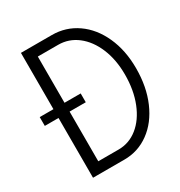

<svg xmlns="http://www.w3.org/2000/svg" viewBox="-170 -840 901 959"><g transform="rotate(-30 281.0 -360.0)"><path d="M88.9 -344.7H9.8V-395.5H88.9V-720.2H267.1Q347.2 -720.2 411.4 -675.5Q475.6 -630.9 512.2 -550.3Q548.8 -469.7 548.8 -366.7Q548.8 -259.8 512.7 -176.3Q476.6 -92.8 412.8 -46.4Q349.1 0 270 0H88.9ZM484.9 -366.7Q484.9 -452.6 456.8 -519.8Q428.7 -586.9 379.9 -624.5Q331.1 -662.1 270 -662.1H152.8V-395.5H246.1V-344.7H152.8V-58.1H270Q331.1 -58.1 379.9 -97.2Q428.7 -136.2 456.8 -206.5Q484.9 -276.9 484.9 -366.7Z"/></g></svg>

Font: Reddit Mono Light
Style: Regular
Weight: 300
Monospace: yes
Designer: Stephen Hutchings
Foundry: Reddit
Version: Version 1.011